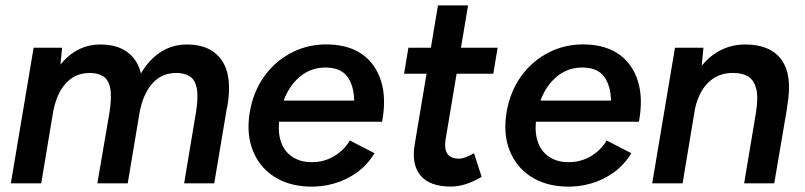

<svg xmlns="http://www.w3.org/2000/svg" viewBox="-20 -676 2969 708"><path d="M20 0 104 -500H209L200 -408L132 0ZM339 0 383 -257 499 -287 451 0ZM383 -257Q393 -318 386.5 -350.5Q380 -383 360 -395Q340 -407 311 -407Q257 -407 222 -368Q187 -329 175 -258L134 -264Q154 -384 211.5 -448Q269 -512 350 -512Q438 -512 478.5 -454Q519 -396 499 -281ZM659 0 702 -258 818 -286 770 0ZM702 -257Q712 -318 705.5 -350.5Q699 -383 679 -395Q659 -407 630 -407Q576 -407 541.5 -368Q507 -329 494 -258L453 -264Q473 -384 530.5 -448Q588 -512 669 -512Q757 -512 797.5 -454Q838 -396 818 -281Z M1117 12Q1041 9 988 -26.5Q935 -62 911.5 -123Q888 -184 901 -262Q914 -339 955.5 -396Q997 -453 1059.5 -484Q1122 -515 1196 -512Q1270 -509 1318 -474Q1366 -439 1385.5 -376Q1405 -313 1389 -227H1009Q1005 -181 1018 -148Q1031 -115 1059 -97Q1087 -79 1125 -78Q1173 -77 1211 -99.5Q1249 -122 1270 -158L1361 -111Q1335 -68 1296 -40Q1257 -12 1211 1Q1165 14 1117 12ZM1026 -305H1286Q1285 -360 1261 -393Q1237 -426 1183 -427Q1129 -428 1088 -395Q1047 -362 1026 -305Z M1643 12Q1565 12 1531 -28.5Q1497 -69 1509 -142L1595 -656H1706L1623 -161Q1618 -126 1630 -108.5Q1642 -91 1673 -91Q1684 -91 1697 -96Q1710 -101 1728 -111L1756 -24Q1726 -6 1697.5 3Q1669 12 1643 12ZM1470 -404 1486 -500H1815L1799 -404Z M2064 12Q1988 9 1935 -26.5Q1882 -62 1858.5 -123Q1835 -184 1848 -262Q1861 -339 1902.5 -396Q1944 -453 2006.5 -484Q2069 -515 2143 -512Q2217 -509 2265 -474Q2313 -439 2332.5 -376Q2352 -313 2336 -227H1956Q1952 -181 1965 -148Q1978 -115 2006 -97Q2034 -79 2072 -78Q2120 -77 2158 -99.5Q2196 -122 2217 -158L2308 -111Q2282 -68 2243 -40Q2204 -12 2158 1Q2112 14 2064 12ZM1973 -305H2233Q2232 -360 2208 -393Q2184 -426 2130 -427Q2076 -428 2035 -395Q1994 -362 1973 -305Z M2385 0 2469 -500H2574L2565 -408L2497 0ZM2724 0 2767 -257 2881 -270 2835 0ZM2767 -257Q2777 -317 2768.5 -349Q2760 -381 2738.5 -394Q2717 -407 2685 -407Q2627 -408 2589.5 -369.5Q2552 -331 2540 -260L2497 -262Q2511 -342 2543 -397.5Q2575 -453 2622.5 -482.5Q2670 -512 2728 -512Q2820 -512 2861.5 -456Q2903 -400 2883 -285L2879 -257Z"/></svg>

Font: Figtree Light SemiBold
Style: Italic
Weight: 600
Italic angle: -9.5°
Version: Version 2.001;gftools[0.9.30]